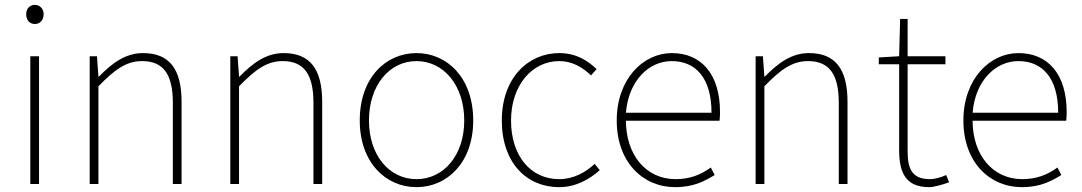

<svg xmlns="http://www.w3.org/2000/svg" viewBox="-20 -759 4462 792"><path d="M105 0H141V-527H105ZM124 -660C144 -660 160 -675 160 -701C160 -723 144 -739 124 -739C103 -739 88 -723 88 -701C88 -675 103 -660 124 -660Z M350 0H386V-403C453 -472 501 -507 566 -507C656 -507 693 -450 693 -334V0H729V-339C729 -475 678 -540 570 -540C497 -540 442 -498 388 -443H386L380 -527H350Z M930 0H966V-403C1033 -472 1081 -507 1146 -507C1236 -507 1273 -450 1273 -334V0H1309V-339C1309 -475 1258 -540 1150 -540C1077 -540 1022 -498 968 -443H966L960 -527H930Z M1698 13C1824 13 1932 -88 1932 -262C1932 -439 1824 -540 1698 -540C1572 -540 1464 -439 1464 -262C1464 -88 1572 13 1698 13ZM1698 -20C1586 -20 1502 -118 1502 -262C1502 -407 1586 -507 1698 -507C1810 -507 1895 -407 1895 -262C1895 -118 1810 -20 1698 -20Z M2286 13C2354 13 2410 -18 2454 -57L2433 -83C2396 -48 2345 -20 2287 -20C2167 -20 2088 -118 2088 -262C2088 -407 2175 -507 2287 -507C2341 -507 2383 -481 2418 -448L2441 -474C2406 -507 2359 -540 2287 -540C2160 -540 2050 -439 2050 -262C2050 -88 2152 13 2286 13Z M2765 13C2843 13 2888 -13 2928 -37L2912 -68C2872 -39 2827 -20 2767 -20C2643 -20 2562 -122 2562 -261H2948C2950 -275 2950 -286 2950 -297C2950 -453 2873 -540 2751 -540C2634 -540 2524 -434 2524 -262C2524 -90 2632 13 2765 13ZM2562 -294C2573 -427 2657 -507 2751 -507C2850 -507 2915 -437 2915 -294Z M3097 0H3133V-403C3200 -472 3248 -507 3313 -507C3403 -507 3440 -450 3440 -334V0H3476V-339C3476 -475 3425 -540 3317 -540C3244 -540 3189 -498 3135 -443H3133L3127 -527H3097Z M3813 13C3831 13 3864 4 3895 -7L3883 -37C3864 -28 3836 -20 3816 -20C3739 -20 3724 -67 3724 -135V-494H3880V-527H3724V-681H3693L3689 -527L3605 -522V-494H3689V-140C3689 -48 3715 13 3813 13Z M4195 13C4273 13 4318 -13 4358 -37L4342 -68C4302 -39 4257 -20 4197 -20C4073 -20 3992 -122 3992 -261H4378C4380 -275 4380 -286 4380 -297C4380 -453 4303 -540 4181 -540C4064 -540 3954 -434 3954 -262C3954 -90 4062 13 4195 13ZM3992 -294C4003 -427 4087 -507 4181 -507C4280 -507 4345 -437 4345 -294Z"/></svg>

Font: Harano Aji Gothic TW ExtraLight
Style: Regular
Weight: 250
Foundry: Masamichi Hosoda
Version: HaranoAjiGothicTW-ExtraLight version 20230610;ttx 4.39.4